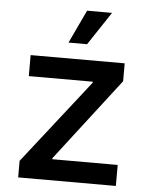

<svg xmlns="http://www.w3.org/2000/svg" viewBox="-54 -801 655 845"><g transform="rotate(5 274.0 -378.5)"><path d="M58.1 0V-73.2L348.6 -443.8V-448.2H65.9V-541H481.4V-461.9L200.7 -97.2V-92.8H489.7V0ZM227.1 -610.4 296.4 -757.3H406.7L309.1 -610.4Z"/></g></svg>

Font: Inter 17pt Medium
Style: Regular
Weight: 500
Version: Version 4.001;git-66647c0bb